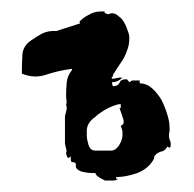

<svg xmlns="http://www.w3.org/2000/svg" viewBox="-20 -305 337 334"><path d="M19 -210Q18 -194 18 -177Q39 -168 60 -175Q81 -182 103 -185Q112 -186 120 -185H138Q148 -185 158 -187Q168 -189 178 -195Q183 -198 188 -204Q192 -210 196 -217Q200 -224 201 -231Q202 -238 198 -244L190 -251Q190 -253 194 -256L190 -263Q185 -271 175 -277Q165 -282 156 -284Q155 -281 150 -278L143 -274L137 -270L78 -251Q65 -252 54 -247Q43 -241 36 -236Q20 -226 19 -210ZM190 -86Q192 -81 193 -77Q193 -74 193 -69Q193 -62 187 -52Q181 -43 173 -43H146Q140 -43 137 -47Q134 -51 133 -57Q131 -63 131 -69V-78Q131 -87 138 -95L142 -99L145 -101Q150 -106 155 -109Q165 -116 175 -120Q185 -124 190 -124V-117H188L195 -96V-91Q194 -88 190 -86ZM274 -69Q274 -74 275 -77Q275 -79 275 -84Q275 -93 271 -106Q267 -119 261 -131Q254 -143 245 -151Q235 -160 223 -160V-165H210L205 -162L201 -167H198Q190 -167 188 -161Q185 -155 177 -155Q175 -157 175 -160V-162Q185 -162 193 -170H188L182 -169Q179 -168 175 -168L174 -170Q175 -171 177 -173L176 -174L183 -185L193 -200Q198 -208 201 -217Q205 -227 205 -239Q205 -245 202 -252Q200 -259 196 -266Q192 -273 186 -277Q181 -282 174 -282L164 -279Q162 -280 162 -285H154Q144 -285 134 -279Q124 -274 118 -267Q120 -265 120 -259V-244L105 -183Q97 -173 96 -161Q95 -149 95 -140Q95 -134 96 -128L95 -122L96 -119V-115L95 -111L93 -103V-55L96 -42L95 -40Q95 -38 96 -34Q97 -31 99 -30L103 -33Q103 -26 104 -24Q104 -23 105 -23H107Q110 -23 112 -20V-14Q115 -8 124 -6Q133 -4 139 -4H146Q146 0 155 5Q163 9 162 9H176Q182 9 184 7L186 6H182V3Q199 3 219 -4Q239 -12 248 -29V-30Q248 -33 250 -35L252 -37Q257 -41 263 -42Q268 -44 271 -50L275 -48Q277 -48 277 -55Q277 -57 276 -60Q274 -64 274 -69Z"/></svg>

Font: East Sea Dokdo Cyrillic
Style: Regular
Weight: 400
Version: Version 1.00 July 4, 2018, initial release